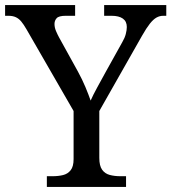

<svg xmlns="http://www.w3.org/2000/svg" viewBox="-25 -734 673 754"><path d="M159 0V-42H182Q204 -42 222.5 -46.5Q241 -51 252.5 -65.5Q264 -80 264 -109V-298L79 -619Q68 -638 58.5 -649.5Q49 -661 37 -666.5Q25 -672 8 -672H-5V-714H270V-672H233Q206 -672 197.5 -662.5Q189 -653 189 -640Q189 -626 195 -612Q201 -598 207 -587L281 -453Q298 -422 310.5 -392Q323 -362 331 -339Q340 -360 357 -391Q374 -422 391 -453L455 -568Q465 -585 469 -600.5Q473 -616 473 -628Q473 -650 457.5 -661Q442 -672 413 -672H384V-714H628V-672H616Q602 -672 589.5 -665Q577 -658 563.5 -641Q550 -624 533 -594L365 -298V-114Q365 -83 376 -67.5Q387 -52 406 -47Q425 -42 447 -42H470V0Z"/></svg>

Font: Noto Rashi Hebrew
Style: Regular
Weight: 400
Version: Version 1.006